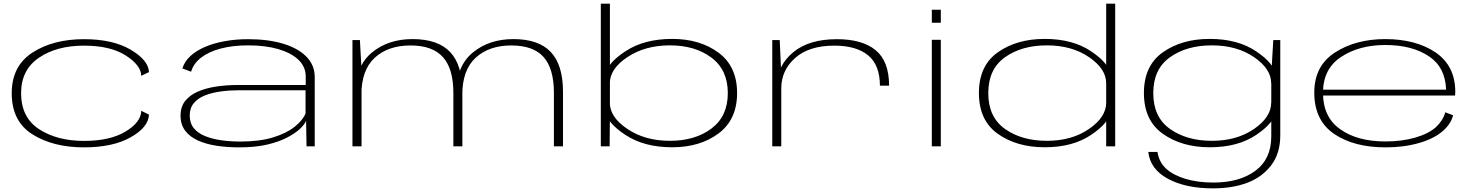

<svg xmlns="http://www.w3.org/2000/svg" viewBox="-20 -805 8126 1056"><path d="M442 5.5Q600 5.5 698 -49.5Q796 -104.5 799.5 -174.5L757 -195.5Q755.5 -133 670.5 -81.5Q585.5 -30 442 -30Q294 -30 195 -94.5Q96 -159 96 -292.5Q96 -420.5 193.8 -487.2Q291.5 -554 442 -554Q586.5 -554 671 -500.2Q755.5 -446.5 757 -388L799.5 -408.5Q796 -474.5 698.2 -532Q600.5 -589.5 442 -589.5Q272.5 -589.5 158.5 -515.8Q44.5 -442 44.5 -292.5Q44.5 -137.5 158.5 -66Q272.5 5.5 442 5.5Z M1296 5.5Q1384.5 5.5 1449.5 -9.8Q1514.5 -25 1559.2 -48.5Q1604 -72 1630 -96.5Q1656 -121 1663.5 -141L1666 0H1711V-381.5Q1711 -446.5 1665.5 -493Q1620 -539.5 1537.8 -564.5Q1455.5 -589.5 1345 -589.5Q1275 -589.5 1214.2 -578.2Q1153.5 -567 1105.8 -546.2Q1058 -525.5 1026.2 -495.8Q994.5 -466 983 -428.5L1031 -410.5Q1044 -455.5 1086 -488Q1128 -520.5 1194 -538Q1260 -555.5 1345 -555.5Q1440 -555.5 1511 -534.8Q1582 -514 1621.8 -475.8Q1661.5 -437.5 1661.5 -384V-337.5H1288Q1226 -337.5 1169.2 -329Q1112.5 -320.5 1068.2 -301.2Q1024 -282 998.5 -249.8Q973 -217.5 973 -169Q973 -119.5 998.8 -85.8Q1024.5 -52 1069.2 -32Q1114 -12 1172 -3.2Q1230 5.5 1296 5.5ZM1302.5 -26.5Q1247.5 -26.5 1197.5 -33.5Q1147.5 -40.5 1108 -56.5Q1068.5 -72.5 1046 -100Q1023.5 -127.5 1023.5 -170Q1023.5 -211 1046.5 -238.2Q1069.5 -265.5 1108 -280.5Q1146.5 -295.5 1194.2 -302Q1242 -308.5 1291.5 -308.5H1660.5V-181Q1645.5 -144 1601.2 -108.2Q1557 -72.5 1482.5 -49.5Q1408 -26.5 1302.5 -26.5Z M1918.5 0H1968.5V-420L1959.5 -584.5H1918.5ZM2473.5 0H2523V-300Q2523 -447.5 2455.8 -518.8Q2388.5 -590 2249 -590Q2115 -590 2025.5 -516Q1936 -442 1936 -296.5L1967.5 -282Q1967.5 -420 2041.2 -487.5Q2115 -555 2238 -555Q2358.5 -555 2416 -491Q2473.5 -427 2473.5 -294.5ZM3026.5 0H3076.5V-300Q3076.5 -447.5 3009.5 -518.8Q2942.5 -590 2804 -590Q2669.5 -590 2579.8 -515.5Q2490 -441 2490 -296.5L2522.5 -282Q2522.5 -420 2596.2 -487.5Q2670 -555 2792 -555Q2913.5 -555 2970 -491Q3026.5 -427 3026.5 -294.5Z M3284.5 0H3333L3334.5 -169.5V-785H3284.5ZM3677 5Q3830 5 3932 -71Q4034 -147 4034 -293.5Q4034 -439.5 3932 -515.2Q3830 -591 3677 -591Q3522 -591 3418.5 -522.2Q3315 -453.5 3315 -396.5L3334 -347Q3334 -426.5 3431 -491Q3528 -555.5 3664.5 -555.5Q3803 -555.5 3893 -488Q3983 -420.5 3983 -293Q3983 -165.5 3893 -98Q3803 -30.5 3664.5 -30.5Q3528 -30.5 3431 -95.5Q3334 -160.5 3334 -240.5L3315 -189.5Q3315 -132.5 3418.5 -63.8Q3522 5 3677 5Z M4819.5 -334H4870Q4870 -468 4796.2 -528.8Q4722.5 -589.5 4583 -589.5Q4428.5 -589.5 4342 -517Q4255.5 -444.5 4255.5 -343.5L4277 -319Q4277 -418 4353.2 -486Q4429.5 -554 4569 -554Q4689.5 -554 4754.5 -500.8Q4819.5 -447.5 4819.5 -334ZM4227.5 0H4277V-393L4268.5 -584.5H4227.5Z M5105 0H5154.5V-586H5105ZM5105 -751.5V-680H5154.5V-751.5Z M6064 0H6113.5V-785H6064V-168ZM5726 5Q5880.5 5 5982 -63.8Q6083.5 -132.5 6083.5 -189.5L6064 -240.5Q6064 -160.5 5969.2 -95.5Q5874.5 -30.5 5738 -30.5Q5599.5 -30.5 5507.5 -95.8Q5415.5 -161 5415.5 -293Q5415.5 -425 5507.5 -490.2Q5599.5 -555.5 5738 -555.5Q5874.5 -555.5 5969.2 -491Q6064 -426.5 6064 -347L6083.5 -396.5Q6083.5 -453.5 5982 -522.2Q5880.5 -591 5726 -591Q5572.5 -591 5468.2 -517.5Q5364 -444 5364 -293.5Q5364 -142.5 5468.2 -68.8Q5572.5 5 5726 5Z M6651.5 231Q6759.5 231 6840.8 200Q6922 169 6971.8 103.8Q7021.5 38.5 7021.5 -60.5V-584.5H6983L6972 -395.5V-54.5Q6972 69 6885 134Q6798 199 6653.5 199Q6567 199 6499.5 178.5Q6432 158 6393.2 122.2Q6354.5 86.5 6346 30.5H6295.5Q6306 125.5 6403.5 178.2Q6501 231 6651.5 231ZM6634 5Q6789 5 6890.2 -63.8Q6991.5 -132.5 6991.5 -189.5L6971.5 -240.5Q6971.5 -160.5 6876.8 -95.5Q6782 -30.5 6645.5 -30.5Q6507 -30.5 6415 -95.8Q6323 -161 6323 -293Q6323 -425 6415 -490.2Q6507 -555.5 6645.5 -555.5Q6782 -555.5 6876.8 -491Q6971.5 -426.5 6971.5 -347L6991 -396.5Q6991 -453.5 6889.5 -522.2Q6788 -591 6633.5 -591Q6480 -591 6375.8 -517.5Q6271.5 -444 6271.5 -293.5Q6271.5 -142.5 6376 -68.8Q6480.5 5 6634 5Z M7600.5 5.5V-27Q7444.5 -27 7351 -94.5Q7256.5 -160.5 7256.5 -295Q7256.5 -426 7355.5 -491.5Q7455 -557.5 7599 -557.5Q7747.5 -557.5 7840.5 -494.5Q7929.5 -434.5 7933.5 -312H7247.5V-279.5H7983Q7984 -290 7984 -300Q7984 -442.5 7876 -516.5Q7767 -590 7599 -590Q7437.5 -590 7323.5 -517Q7208.5 -443.5 7208.5 -296Q7208.5 -142.5 7318.5 -68Q7427.5 5.5 7600.5 5.5ZM7600.5 -27V5.5Q7701.5 5.5 7783 -18Q7864.5 -41 7912.5 -82Q7960 -122 7972 -171L7929 -187.5Q7917 -143 7878 -106Q7837.5 -69.5 7763 -48Q7689 -27 7600.5 -27Z"/></svg>

Font: Anybody ExtraExpanded ExtraLight
Style: Regular
Weight: 250
Width: 8
Version: Version 1.113;gftools[0.9.25]